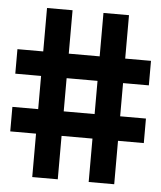

<svg xmlns="http://www.w3.org/2000/svg" viewBox="-50 -706 629 749"><g transform="rotate(5 265.0 -331.0)"><path d="M526 -170V-266H425V-396H526V-492H425V-662H325V-492H204V-662H104V-492H3V-396H104V-266H3V-170H104V0H204V-170H325V0H425V-170ZM325 -266H204V-396H325Z"/></g></svg>

Font: TitilliumText22L
Style: 800 wt
Weight: 800
Designer: Campivisivi
Foundry: Campivisivi
Version: 1.000